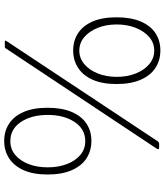

<svg xmlns="http://www.w3.org/2000/svg" viewBox="47 -840 803 938"><g transform="rotate(-90 449.0 -371.5)"><path d="M671 10Q623 10 586 -14Q549 -38 528 -86Q507 -134 507 -204Q507 -274 528 -321Q549 -368 586 -392Q623 -416 671 -416Q719 -416 755.5 -392Q792 -368 812.5 -321Q833 -274 833 -204Q833 -134 812.5 -86Q792 -38 755.5 -14Q719 10 671 10ZM229 -327Q181 -327 144 -351Q107 -375 86 -423Q65 -471 65 -541Q65 -611 86 -658Q107 -705 144 -729Q181 -753 229 -753Q277 -753 313.5 -729Q350 -705 370.5 -658Q391 -611 391 -541Q391 -471 370.5 -423Q350 -375 313.5 -351Q277 -327 229 -327ZM228 -357Q287 -357 321.5 -409Q356 -461 356 -540Q356 -620 321.5 -671.5Q287 -723 228 -723Q189 -723 160.5 -699Q132 -675 116 -634Q100 -593 100 -540Q100 -488 116 -446.5Q132 -405 160.5 -381Q189 -357 228 -357ZM670 -20Q708 -20 736.5 -44.5Q765 -69 781.5 -110.5Q798 -152 798 -203Q798 -255 781.5 -296Q765 -337 736.5 -361.5Q708 -386 670 -386Q633 -386 604 -361.5Q575 -337 558.5 -295.5Q542 -254 542 -203Q542 -152 558.5 -110.5Q575 -69 604 -44.5Q633 -20 670 -20ZM228 -4Q223 4 213 4H197Q190 4 189 0Q188 -4 192 -9L681 -745Q683 -749 686 -749.5Q689 -750 693 -750H713Q717 -750 718.5 -748.5Q720 -747 717 -742Z"/></g></svg>

Font: Libre Franklin Thin
Style: Regular
Weight: 100
Designer: Pablo Impallari, Rodrigo Fuenzalida, Nhung Nguyen
Foundry: Impallari Type
Version: Version 3.000